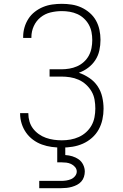

<svg xmlns="http://www.w3.org/2000/svg" viewBox="-20 -763 640 1003"><path d="M303 8Q276 8 250 4.5Q224 1 199 -8Q174 -17 152.5 -33Q131 -49 116 -70.5Q101 -92 93 -117.5Q85 -143 85 -170Q85 -170 85 -171Q85 -172 85 -172H128Q128 -172 128 -171.5Q128 -171 128 -170Q128 -149 134 -128.5Q140 -108 152.5 -91.5Q165 -75 182.5 -62.5Q200 -50 220 -43Q240 -36 261 -33Q282 -30 303 -30Q326 -30 348.5 -34Q371 -38 392 -47.5Q413 -57 430 -72.5Q447 -88 458 -107.5Q469 -127 473.5 -150Q478 -173 478 -196Q478 -219 474 -242Q470 -265 458.5 -285Q447 -305 429.5 -321Q412 -337 390.5 -346.5Q369 -356 346 -359.5Q323 -363 300 -363H239V-401H300Q321 -401 342 -404.5Q363 -408 382.5 -416.5Q402 -425 418 -439.5Q434 -454 444 -472.5Q454 -491 458 -512Q462 -533 462 -554Q462 -575 458 -595.5Q454 -616 444 -634Q434 -652 418.5 -666.5Q403 -681 384 -689.5Q365 -698 344.5 -701.5Q324 -705 303 -705Q273 -705 244 -698Q215 -691 192 -672.5Q169 -654 156.5 -626.5Q144 -599 144 -569Q144 -568 144 -567Q144 -566 144 -565H101Q101 -567 101 -568Q101 -569 101 -571Q101 -596 108 -620Q115 -644 128.5 -665Q142 -686 162 -701.5Q182 -717 205 -726.5Q228 -736 253 -739.5Q278 -743 303 -743Q329 -743 355 -739Q381 -735 405 -724Q429 -713 449 -695.5Q469 -678 481.5 -655.5Q494 -633 499.5 -607Q505 -581 505 -555Q505 -527 499 -499.5Q493 -472 478 -449Q463 -426 440.5 -409Q418 -392 392 -383Q421 -373 447 -355.5Q473 -338 490 -312.5Q507 -287 514 -256.5Q521 -226 521 -195Q521 -167 515 -139Q509 -111 495.5 -86.5Q482 -62 460.5 -43Q439 -24 413 -12.5Q387 -1 359 3.5Q331 8 303 8ZM185 220V182H300Q313 182 326 180Q339 178 351 173Q363 168 372 157Q381 146 381 133Q381 120 372 109.5Q363 99 351 93.5Q339 88 326 86.5Q313 85 300 85H279V0H321V47Q340 48 358 53.5Q376 59 391 69.5Q406 80 414.5 97.5Q423 115 423 133Q423 147 418.5 161Q414 175 404.5 185.5Q395 196 382.5 202.5Q370 209 356 213Q342 217 328 218.5Q314 220 300 220Z"/></svg>

Font: Iosevka SS04 XLt Ex
Style: Regular
Weight: 200
Width: 7
Monospace: yes
Designer: Belleve Invis
Foundry: Belleve Invis
Version: Version 19.0.0; ttfautohint (v1.8.4)